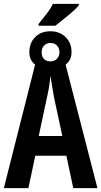

<svg xmlns="http://www.w3.org/2000/svg" viewBox="-20 -981 528 1001"><path d="M163 -644Q150 -654 141.5 -670Q133 -686 133 -708Q133 -757 163 -787.5Q193 -818 243 -818Q291 -818 322 -787.5Q353 -757 353 -710Q353 -687 344.5 -670.5Q336 -654 322 -644L488 0H362L326 -169H164L128 0H0ZM182 -272H305L263 -467Q259 -489 255 -511.5Q251 -534 248 -554Q245 -574 243 -586Q242 -576 240.5 -563.5Q239 -551 237 -537.5Q235 -524 232.5 -510Q230 -496 227 -483ZM243 -661Q264 -661 277 -674.5Q290 -688 290 -709Q290 -730 277 -743.5Q264 -757 243 -757Q223 -757 210 -743.5Q197 -730 197 -709Q197 -688 208.5 -674.5Q220 -661 243 -661ZM181 -856Q208 -890 222 -908Q236 -926 243 -937.5Q250 -949 256 -961H391V-954Q383 -943 368 -929Q353 -915 334.5 -900Q316 -885 299 -871Q282 -857 269 -847H181Z"/></svg>

Font: Noto Sans Display ExtraCondensed SemiBold
Style: Regular
Weight: 600
Width: 2
Designer: Monotype Design Team
Foundry: Monotype Imaging Inc.
Version: Version 2.003